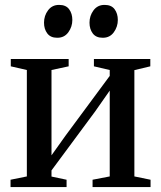

<svg xmlns="http://www.w3.org/2000/svg" viewBox="-20 -763 657 783"><path d="M23 0V-30L89.5 -43.5V-477.5L24 -492.5V-522.5H260V-492.5L190 -477.5V-129.5L247 -209.5L427.5 -453.5V-477.5L363 -492.5V-522.5H593V-492.5L528 -477V-43.5L594 -30V0H357.5V-30L427.5 -43.5V-393.5L368 -308.5L190 -68V-43L251.5 -30V0ZM213 -609Q186 -609 172.8 -626.8Q159.5 -644.5 159.5 -670.5Q159.5 -699 176 -721Q192.5 -743 220.5 -743H221.5Q249 -743 262 -725.2Q275 -707.5 275 -681.5Q275 -654 258.8 -631.5Q242.5 -609 214 -609ZM398.5 -609Q371.5 -609 358.2 -626.8Q345 -644.5 345 -670.5Q345 -699 361.5 -721Q378 -743 406 -743H407Q434.5 -743 447.5 -725.2Q460.5 -707.5 460.5 -681.5Q460.5 -654 444.2 -631.5Q428 -609 399.5 -609Z"/></svg>

Font: Merriweather 96pt
Style: Regular
Weight: 400
Version: Version 2.100